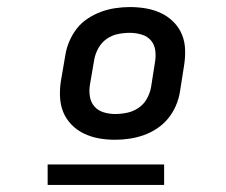

<svg xmlns="http://www.w3.org/2000/svg" viewBox="-20 -713 640 544"><path d="M306 -317Q282 -317 260 -321Q238 -325 218 -334.5Q198 -344 182.5 -360Q167 -376 159 -396Q151 -416 150 -439.5Q149 -463 153 -486L165 -556Q168 -576 176.5 -596Q185 -616 198 -632.5Q211 -649 229.5 -661Q248 -673 267.5 -680Q287 -687 307.5 -690Q328 -693 348 -693Q372 -693 394.5 -689Q417 -685 437 -675.5Q457 -666 472.5 -650Q488 -634 496 -614Q504 -594 504.5 -570.5Q505 -547 501 -524L490 -454Q487 -434 478.5 -414Q470 -394 456.5 -377.5Q443 -361 425 -349Q407 -337 387 -330Q367 -323 346.5 -320Q326 -317 306 -317ZM306 -390Q323 -390 340 -393.5Q357 -397 372 -407Q387 -417 396 -433Q405 -449 408 -466L419 -536Q422 -553 420 -569.5Q418 -586 408 -598Q398 -610 381.5 -615Q365 -620 348 -620Q331 -620 314 -616.5Q297 -613 282.5 -603Q268 -593 259 -577Q250 -561 247 -544L235 -474Q232 -457 234.5 -440.5Q237 -424 247 -412Q257 -400 273 -395Q289 -390 306 -390ZM445 -189H115V-247H445Z"/></svg>

Font: Iosevka Aile Medium
Style: Italic
Weight: 500
Italic angle: -9°
Designer: Belleve Invis
Foundry: Belleve Invis
Version: Version 31.1.0; ttfautohint (v1.8.4)